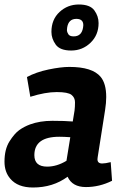

<svg xmlns="http://www.w3.org/2000/svg" viewBox="-27 -822 554 855"><path d="M472 -17Q416 11 355.5 11Q295 11 274 -35Q209 13 120 13Q52 13 19 -26Q-7 -56 -7 -102Q-7 -157 15 -192Q37 -227 58.5 -242.5Q80 -258 107 -268Q151 -284 206 -284Q261 -284 297 -281L305 -330Q307 -346 307 -366.5Q307 -387 291.5 -399.5Q276 -412 225.5 -412Q175 -412 108 -391L93 -479Q134 -501 189 -512.5Q244 -524 282 -524Q384 -524 421 -480Q446 -450 446 -390Q446 -364 441 -332L408 -122Q407 -117 407 -113Q407 -94 428 -94Q442 -94 466 -100ZM237 -213Q126 -213 126 -131Q126 -80 183 -80Q226 -80 269 -106L286 -211Q258 -213 237 -213ZM202 -680Q202 -735 238 -768.5Q274 -802 324 -802Q374 -802 393 -776Q412 -750 412 -719Q412 -666 376 -631.5Q340 -597 290 -597Q240 -597 221 -623.5Q202 -650 202 -680ZM344 -710Q344 -738 313 -738Q278 -738 272 -699Q271 -694 271 -687Q271 -680 277 -670Q283 -660 301 -660Q337 -660 343 -700Q344 -705 344 -710Z"/></svg>

Font: Rambla
Style: Bold Italic
Weight: 700
Italic angle: -12°
Designer: Martin Sommaruga
Foundry: Martin Sommaruga
Version: Version 1.001